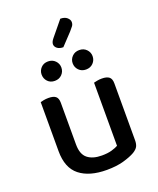

<svg xmlns="http://www.w3.org/2000/svg" viewBox="-159 -961 878 1069"><g transform="rotate(-20 279.5 -426.0)"><path d="M243 -609Q243 -585 226.5 -568Q210 -551 184 -551Q158 -551 142 -568Q126 -585 126 -609Q126 -632 142 -649Q158 -666 184 -666Q210 -666 226.5 -649Q243 -632 243 -609ZM428 -609Q428 -585 411.5 -568Q395 -551 369 -551Q343 -551 326.5 -568Q310 -585 310 -609Q310 -632 326.5 -649Q343 -666 369 -666Q395 -666 411.5 -649Q428 -632 428 -609ZM69 -467Q76 -469 89 -471.5Q102 -474 117 -474Q146 -474 159.5 -463Q173 -452 173 -425V-178Q173 -120 203.5 -95.5Q234 -71 288 -71Q323 -71 347 -78Q371 -85 385 -93V-467Q393 -469 405.5 -471.5Q418 -474 433 -474Q462 -474 476 -463Q490 -452 490 -425V-88Q490 -66 483 -52Q476 -38 455 -25Q429 -10 386.5 2Q344 14 287 14Q184 14 126.5 -31.5Q69 -77 69 -176ZM330 -866Q356 -866 370 -853.5Q384 -841 384 -827Q384 -813 376.5 -803.5Q369 -794 357 -780L292 -711Q269 -711 256 -721.5Q243 -732 243 -746Q243 -760 257 -777Z"/></g></svg>

Font: Baloo Chettan 2 Medium
Style: Regular
Weight: 500
Designer: Maithili Shingre, Unnati Kotecha and Ek Type
Foundry: Ek Type
Version: Version 1.640;hotconv 1.0.111;makeotfexe 2.5.65597; ttfautoh